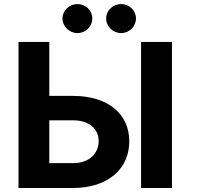

<svg xmlns="http://www.w3.org/2000/svg" viewBox="-20 -936 982 956"><path d="M72.1 0H343.8C516.3 0 623.9 -94.8 623.6 -232.2C623.9 -370 516.3 -458.5 343.8 -458.5H225.5V-727.3H72.1ZM225.5 -123.6V-337H343.8C426.5 -337 471.6 -291.5 471.2 -233.7C471.6 -174 426.5 -123.6 343.8 -123.6ZM291.2 -843.8C291.2 -804.3 324.9 -771.3 365.8 -771.3C407 -771.3 439.6 -804.3 439.6 -843.8C439.6 -883.9 407 -915.8 365.8 -915.8C324.9 -915.8 291.2 -883.9 291.2 -843.8ZM508.5 -843.8C508.5 -804.3 542.3 -771.3 583.1 -771.3C624.3 -771.3 657 -804.3 657 -843.8C657 -883.9 624.3 -915.8 583.1 -915.8C542.3 -915.8 508.5 -883.9 508.5 -843.8ZM682.5 0H836.3V-727.3H682.5Z"/></svg>

Font: Margiela Sans
Style: Bold
Weight: 700
Designer: Stefan Endress, Andreas Faust
Version: Version 1.100;FEAKit 1.0